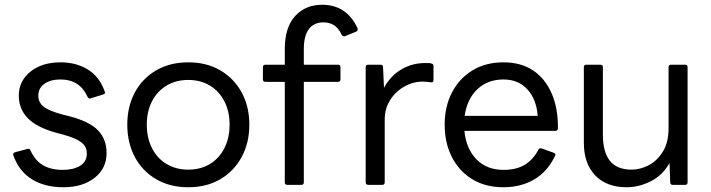

<svg xmlns="http://www.w3.org/2000/svg" viewBox="-20 -777 2988 807"><path d="M247 10Q168 10 114 -23.5Q60 -57 36 -124Q33 -134 43 -137L95 -151Q105 -154 108 -145Q128 -101 161.5 -82Q195 -63 244 -63Q288 -63 316.5 -80Q345 -97 345 -132Q345 -161 321.5 -179Q298 -197 246 -211L216 -219Q133 -242 96 -281Q59 -320 59 -375Q59 -436 107.5 -475.5Q156 -515 235 -515Q300 -515 349 -485Q398 -455 420 -393Q425 -384 414 -380L362 -364Q353 -360 348 -370Q315 -443 234 -443Q193 -443 167 -425Q141 -407 141 -375Q141 -346 164.5 -328Q188 -310 245 -295L273 -288Q357 -266 392.5 -228.5Q428 -191 428 -134Q428 -69 377.5 -29.5Q327 10 247 10Z M771 10Q694 10 636 -24Q578 -58 546.5 -117.5Q515 -177 515 -253Q515 -329 546.5 -388Q578 -447 636 -481Q694 -515 771 -515Q849 -515 906.5 -481Q964 -447 996 -388Q1028 -329 1028 -253Q1028 -177 996 -117.5Q964 -58 906.5 -24Q849 10 771 10ZM771 -64Q823 -64 862 -87.5Q901 -111 923 -154Q945 -197 945 -253Q945 -309 923 -351.5Q901 -394 862 -417.5Q823 -441 771 -441Q720 -441 680.5 -417.5Q641 -394 619 -351.5Q597 -309 597 -253Q597 -197 619 -154Q641 -111 680.5 -87.5Q720 -64 771 -64Z M1188 0Q1177 0 1177 -11V-433H1096Q1085 -433 1085 -443V-495Q1085 -505 1096 -505H1177V-571Q1177 -662 1220.5 -709.5Q1264 -757 1334 -757Q1437 -757 1483 -658Q1486 -649 1477 -644L1430 -625Q1421 -622 1416 -631Q1403 -659 1384 -671Q1365 -683 1339 -683Q1300 -683 1278.5 -655Q1257 -627 1257 -570V-505H1400Q1411 -505 1411 -495V-443Q1411 -433 1400 -433H1257V-11Q1257 0 1247 0Z M1528 0Q1517 0 1517 -11V-495Q1517 -505 1528 -505H1579Q1590 -505 1590 -495L1594 -408Q1621 -458 1666.5 -485Q1712 -512 1766 -512Q1775 -512 1781.5 -512Q1788 -512 1793 -510Q1802 -509 1802 -499V-441Q1802 -429 1791 -431Q1784 -432 1776 -433Q1768 -434 1757 -434Q1716 -434 1679 -413Q1642 -392 1619.5 -356Q1597 -320 1597 -274V-11Q1597 0 1587 0Z M2096 10Q2020 10 1964.5 -24Q1909 -58 1879 -117.5Q1849 -177 1849 -253Q1849 -329 1879.5 -388Q1910 -447 1965.5 -481Q2021 -515 2096 -515Q2171 -515 2222 -480Q2273 -445 2299.5 -382.5Q2326 -320 2325 -238Q2325 -227 2314 -227H1932Q1939 -152 1982.5 -107.5Q2026 -63 2096 -63Q2151 -63 2186.5 -85Q2222 -107 2243 -148Q2247 -156 2257 -153L2307 -135Q2318 -131 2313 -122Q2281 -55 2225 -22.5Q2169 10 2096 10ZM2096 -443Q2030 -443 1986.5 -402Q1943 -361 1933 -290H2240Q2235 -359 2197 -401Q2159 -443 2096 -443Z M2614 10Q2529 10 2481.5 -40Q2434 -90 2434 -177V-495Q2434 -505 2444 -505H2503Q2514 -505 2514 -495V-211Q2514 -138 2543.5 -101Q2573 -64 2635 -64Q2671 -64 2706.5 -82.5Q2742 -101 2766 -139.5Q2790 -178 2790 -238V-495Q2790 -505 2801 -505H2860Q2870 -505 2870 -495V-11Q2870 0 2860 0H2808Q2797 0 2797 -11L2794 -92Q2766 -41 2716 -15.5Q2666 10 2614 10Z"/></svg>

Font: LINE Seed Sans
Style: Regular
Weight: 400
Designer: LINE VX Design & Dalton Maag Ltd & Sandoll Inc
Foundry: Dalton Maag Ltd
Version: Version 1.003